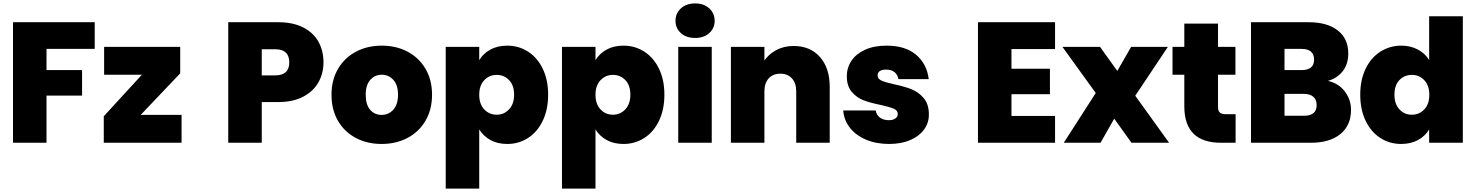

<svg xmlns="http://www.w3.org/2000/svg" viewBox="-20 -835 8632 1123"><path d="M534 -705V-549H252V-425H460V-276H252V0H56V-705Z M803 -163H1042V0H587V-155L810 -398H589V-561H1034V-406Z M1872 -470Q1872 -406 1842.5 -353.5Q1813 -301 1753.5 -269.5Q1694 -238 1608 -238H1511V0H1315V-705H1608Q1693 -705 1752.5 -675Q1812 -645 1842 -592Q1872 -539 1872 -470ZM1589 -394Q1672 -394 1672 -470Q1672 -547 1589 -547H1511V-394Z M2212 7Q2128 7 2061.5 -28Q1995 -63 1957 -128Q1919 -193 1919 -281Q1919 -368 1957.5 -433Q1996 -498 2062.5 -533Q2129 -568 2213 -568Q2297 -568 2363.5 -533Q2430 -498 2468.5 -433Q2507 -368 2507 -281Q2507 -194 2468.5 -128.5Q2430 -63 2363 -28Q2296 7 2212 7ZM2212 -163Q2253 -163 2280.5 -193.5Q2308 -224 2308 -281Q2308 -338 2280.5 -368Q2253 -398 2213 -398Q2173 -398 2146 -368Q2119 -338 2119 -281Q2119 -223 2145 -193Q2171 -163 2212 -163Z M2783 -483Q2806 -522 2848 -545Q2890 -568 2947 -568Q3014 -568 3068.5 -533Q3123 -498 3154.5 -433Q3186 -368 3186 -281Q3186 -194 3154.5 -128.5Q3123 -63 3068.5 -28Q3014 7 2947 7Q2890 7 2848.5 -16Q2807 -39 2783 -78V268H2587V-561H2783ZM2987 -281Q2987 -336 2957.5 -366.5Q2928 -397 2885 -397Q2842 -397 2812.5 -366Q2783 -335 2783 -281Q2783 -226 2812.5 -195Q2842 -164 2885 -164Q2928 -164 2957.5 -195.5Q2987 -227 2987 -281Z M3463 -483Q3486 -522 3528 -545Q3570 -568 3627 -568Q3694 -568 3748.5 -533Q3803 -498 3834.5 -433Q3866 -368 3866 -281Q3866 -194 3834.5 -128.5Q3803 -63 3748.5 -28Q3694 7 3627 7Q3570 7 3528.5 -16Q3487 -39 3463 -78V268H3267V-561H3463ZM3667 -281Q3667 -336 3637.5 -366.5Q3608 -397 3565 -397Q3522 -397 3492.5 -366Q3463 -335 3463 -281Q3463 -226 3492.5 -195Q3522 -164 3565 -164Q3608 -164 3637.5 -195.5Q3667 -227 3667 -281Z M4046 -613Q3994 -613 3962.5 -641.5Q3931 -670 3931 -713Q3931 -757 3962.5 -786Q3994 -815 4046 -815Q4097 -815 4128.5 -786Q4160 -757 4160 -713Q4160 -670 4128.5 -641.5Q4097 -613 4046 -613ZM4143 -561V0H3947V-561Z M4622 -566Q4719 -566 4776 -501.5Q4833 -437 4833 -327V0H4637V-301Q4637 -349 4612 -376.5Q4587 -404 4545 -404Q4501 -404 4476 -376.5Q4451 -349 4451 -301V0H4255V-561H4451V-481Q4477 -519 4521 -542.5Q4565 -566 4622 -566Z M5180 7Q5104 7 5044.5 -18.5Q4985 -44 4950.5 -88.5Q4916 -133 4912 -189H5102Q5106 -162 5127 -147Q5148 -132 5179 -132Q5203 -132 5217 -142Q5231 -152 5231 -168Q5231 -189 5208 -199Q5185 -209 5132 -221Q5072 -233 5032 -248Q4992 -263 4962.5 -297Q4933 -331 4933 -389Q4933 -439 4960 -479.5Q4987 -520 5039.5 -544Q5092 -568 5166 -568Q5276 -568 5339 -514Q5402 -460 5412 -372H5235Q5230 -399 5211.5 -413.5Q5193 -428 5162 -428Q5138 -428 5125.5 -419Q5113 -410 5113 -394Q5113 -374 5136 -363.5Q5159 -353 5210 -342Q5271 -329 5311.5 -313Q5352 -297 5382.5 -261.5Q5413 -226 5413 -165Q5413 -116 5384.5 -77Q5356 -38 5303.5 -15.5Q5251 7 5180 7Z M5896 -548V-433H6121V-284H5896V-157H6151V0H5700V-705H6151V-548Z M6598 0 6497 -141 6417 0H6202L6389 -291L6194 -561H6414L6515 -420L6596 -561H6811L6620 -275L6818 0Z M7207 -167V0H7122Q6907 0 6907 -213V-398H6838V-561H6907V-697H7104V-561H7206V-398H7104V-210Q7104 -187 7114.5 -177Q7125 -167 7150 -167Z M7747 -362Q7809 -348 7845.5 -300.5Q7882 -253 7882 -192Q7882 -102 7820 -51Q7758 0 7646 0H7297V-705H7635Q7743 -705 7804.5 -657Q7866 -609 7866 -522Q7866 -460 7833.5 -418.5Q7801 -377 7747 -362ZM7493 -425H7592Q7666 -425 7666 -486Q7666 -549 7592 -549H7493ZM7607 -158Q7681 -158 7681 -220Q7681 -252 7661.5 -269Q7642 -286 7606 -286H7493V-158Z M7936 -281Q7936 -368 7967.5 -433Q7999 -498 8054 -533Q8109 -568 8176 -568Q8230 -568 8272.5 -545.5Q8315 -523 8339 -484V-740H8536V0H8339V-78Q8316 -39 8274 -16Q8232 7 8175 7Q8108 7 8053.5 -28Q7999 -63 7967.5 -128.5Q7936 -194 7936 -281ZM8340 -281Q8340 -335 8310.5 -366Q8281 -397 8238 -397Q8194 -397 8165 -366.5Q8136 -336 8136 -281Q8136 -227 8165 -195.5Q8194 -164 8238 -164Q8281 -164 8310.5 -195Q8340 -226 8340 -281Z"/></svg>

Font: Fz Poppins ExtBd
Style: Regular
Weight: 800
Designer: Ninad Kale (Devanagari), Jonny Pinhorn (Latin)
Foundry: Indian Type Foundry
Version: Vit hóa bi Vntype.Com & FontZin.Com